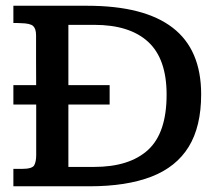

<svg xmlns="http://www.w3.org/2000/svg" viewBox="-20 -653 779 673"><path d="M26.9 -286.6V-354.5H364.3V-286.6ZM26.9 0V-61H56.2Q93.3 -61 100.1 -74Q106.9 -86.9 106.9 -109.4Q106.9 -110.4 106.9 -133.5Q106.9 -156.7 106.9 -194.1Q106.9 -231.4 106.9 -276.1Q106.9 -320.8 106.7 -365.2Q106.4 -409.7 106.4 -446.8Q106.4 -483.9 106.4 -506.6Q106.4 -529.3 106.4 -529.3Q106.4 -552.2 96.2 -561.8Q85.9 -571.3 52.7 -571.8Q47.9 -572.3 40.5 -572.3Q33.2 -572.3 26.9 -572.3V-632.8H286.1Q485.4 -632.8 585.2 -555.9Q685.1 -479 685.1 -322.3Q685.1 -209.5 641.4 -138.4Q597.7 -67.4 510.5 -33.7Q423.3 0 293 0ZM219.7 -67.9H309.6Q433.6 -67.9 498.8 -127.4Q564 -187 564 -321.3Q564 -446.8 499.3 -506.3Q434.6 -565.9 310.1 -565.9H219.7Z"/></svg>

Font: Kameron Medium
Style: Regular
Weight: 500
Designer: Vernon Adams
Foundry: Vernon Adams
Version: Version 1.100